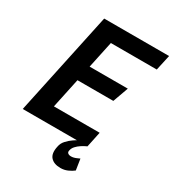

<svg xmlns="http://www.w3.org/2000/svg" viewBox="-201 -781 975 1076"><g transform="rotate(30 286.5 -243.0)"><path d="M153 -667H573L551 -567H254L217 -393H464L428 -293H196L155 -100H451L430 0H11ZM430 0Q430 0 419.5 5Q409 10 394.5 19.5Q380 29 368 42Q356 55 353 71Q350 83 357.5 89Q365 95 378 95Q394 95 412 87Q430 79 430 79L441 150Q426 162 404.5 171.5Q383 181 359 181Q316 181 295 157.5Q274 134 285 85Q289 62 306 43.5Q323 25 342.5 12Q362 -1 376.5 -8.5Q391 -16 391 -16Z"/></g></svg>

Font: Epunda Sans SemiBold
Style: Italic
Weight: 600
Italic angle: -12.0243°
Designer: Simon Atzbach
Foundry: typofactur
Version: Version 2.204; ttfautohint (v1.8.4.7-5d5b)